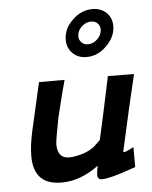

<svg xmlns="http://www.w3.org/2000/svg" viewBox="-50 -695 593 747"><g transform="rotate(-5 247.0 -321.5)"><path d="M300 -469Q267 -469 246 -490Q225 -511 225 -542Q225 -586 260 -619Q294 -653 339 -653Q372 -653 393 -632.5Q414 -612 414 -581Q414 -538 378 -503Q344 -469 300 -469ZM343.5 -531Q359 -544 363 -562Q367 -580 357 -592.5Q347 -605 329 -605Q311 -605 295.5 -592.5Q280 -580 276 -562Q272 -544 282 -531Q292 -518 310 -518Q328 -518 343.5 -531ZM376 -388 478 -387Q450 -272 410 -90Q410 -88 413 -88Q419 -88 433 -95L451 -104V-26Q336 15 312 9Q301 7 301 -10Q301 -16 306 -44Q235 9 161 9Q52 9 52 -103Q52 -144 64 -199Q69 -220 107 -388H207Q197 -355 170 -243Q153 -155 153 -141Q153 -86 199 -86Q209 -86 214 -87Q266 -94 298 -119Q314 -135 323 -143Q340 -216 376 -388Z"/></g></svg>

Font: GFS Neohellenic Rg
Style: Bold Italic
Weight: 700
Italic angle: -12°
Designer: Designed by Takis Katsoulidis and George D. Matthiopoulos.
Foundry: Designed by Takis Katsoulidis and George D. Matthiopoulos.
Version: Version 1.0